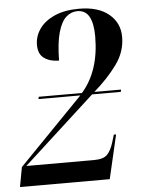

<svg xmlns="http://www.w3.org/2000/svg" viewBox="-60 -803 626 846"><g transform="rotate(-5 253.0 -380.0)"><path d="M-6 0 10 -87 294 -379H109L111 -389H302Q382 -480 382 -633Q382 -689 365.5 -719.5Q349 -750 313 -750Q285 -750 263 -730Q241 -710 228 -664Q215 -618 214 -540Q175 -540 149 -558Q123 -576 123 -617Q123 -655 145.5 -687.5Q168 -720 212.5 -740Q257 -760 321 -760Q406 -760 453 -721Q500 -682 500 -620Q500 -554 459 -498Q418 -442 357 -389H475L473 -379H346L30 -90H329Q371 -90 388 -107.5Q405 -125 416 -161L426 -194H436L391 0Z"/></g></svg>

Font: Noto Serif Display Condensed SemiBold
Style: Italic
Weight: 600
Width: 3
Italic angle: -12°
Designer: Monotype Design Team
Foundry: Monotype Imaging Inc.
Version: Version 2.009